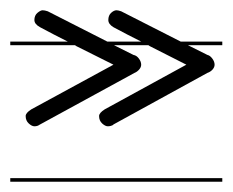

<svg xmlns="http://www.w3.org/2000/svg" viewBox="-20 -368 453 374"><path d="M57 -125Q53 -122 47 -122Q42 -122 36 -127.5Q30 -133 30 -142Q30 -148 41 -155L201 -242Q165 -260 129 -278Q127 -279 126 -280H0V-287H112Q84 -301 58 -315Q47 -321 47 -329Q47 -338 53 -343Q59 -348 63 -348Q67 -348 73 -346L189 -287H255Q227 -301 201 -315Q191 -321 191 -329Q191 -338 196.5 -343Q202 -348 207 -348Q210 -348 216 -346L332 -287H413V-280H346L384 -261Q389 -260 393.5 -254Q398 -248 398 -242Q398 -237 394 -232.5Q390 -228 384 -226L200 -125H201Q196 -122 190 -122Q185 -122 179 -127.5Q173 -133 173 -142Q173 -148 184 -155L343 -242Q308 -260 272 -278Q270 -279 269 -280H202L240 -261Q246 -260 250.5 -254Q255 -248 255 -242Q255 -237 251 -232.5Q247 -228 242 -226ZM413 -14H0V-21H413Z"/></svg>

Font: Gruenewald VA 3. Klasse
Style: Regular
Weight: 400
Designer: Peter Wiegel
Foundry: Peter Wiegel, nach dem Schriftentwurf von Dr. H. Gr¸newald
Version: Version 0.007